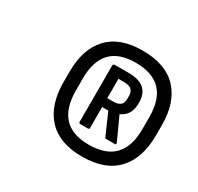

<svg xmlns="http://www.w3.org/2000/svg" viewBox="-96 -812 638 619"><g transform="rotate(30 223.0 -503.0)"><path d="M273 -306Q188 -306 145 -353Q102 -400 102 -484V-523Q102 -607 145 -653.5Q188 -700 273 -700Q359 -700 402.5 -653.5Q446 -607 446 -523V-484Q446 -400 402.5 -353Q359 -306 273 -306ZM273 -350Q398 -350 398 -480V-525Q398 -655 273 -655Q150 -655 150 -526V-481Q150 -350 273 -350ZM217 -394Q211 -394 211 -400V-608Q211 -615 218 -615H270Q346 -615 346 -548Q346 -523 337 -508Q328 -493 310 -485L348 -402Q351 -394 345 -394H314Q309 -394 307 -399L273 -477H250V-400Q250 -394 245 -394ZM250 -510H273Q307 -510 307 -539V-552Q307 -582 272 -582H250Z"/></g></svg>

Font: Sofia Sans Condensed Medium
Style: Italic
Weight: 500
Italic angle: -9°
Designer: Botio Nikoltchev, Ani Petrova
Foundry: lettersoup
Version: Version 4.101; ttfautohint (v1.8.4.7-5d5b)